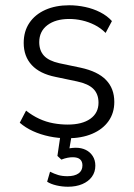

<svg xmlns="http://www.w3.org/2000/svg" viewBox="-20 -517 508 729"><path d="M236 8Q201 8 167.5 1Q134 -6 105.5 -19Q77 -32 55 -51L79 -97Q103 -78 129 -66Q155 -54 182.5 -49Q210 -44 237 -44Q292 -44 323 -66Q354 -88 354 -127Q354 -160 334.5 -179.5Q315 -199 272 -208L191 -225Q131 -237 100.5 -270Q70 -303 70 -354Q70 -398 91.5 -430Q113 -462 152 -479.5Q191 -497 243 -497Q273 -497 303.5 -490.5Q334 -484 360.5 -470.5Q387 -457 405 -437L381 -392Q362 -411 339 -422.5Q316 -434 291.5 -439.5Q267 -445 243 -445Q191 -445 160 -421.5Q129 -398 129 -357Q129 -325 147 -305.5Q165 -286 205 -277L286 -260Q351 -246 382.5 -213.5Q414 -181 414 -130Q414 -88 392 -57Q370 -26 330 -9Q290 8 236 8ZM238 192Q216 192 194.5 187Q173 182 159 173L170 135Q186 143 201 147.5Q216 152 236 152Q263 152 278 141.5Q293 131 293 111Q293 96 284 88Q275 80 256 80Q247 80 236.5 82Q226 84 213 89L198 75L212 -20H255L242 56L222 52Q232 48 244.5 46Q257 44 268 44Q289 44 305.5 52Q322 60 332 75.5Q342 91 342 112Q342 136 329 154Q316 172 292.5 182Q269 192 238 192Z"/></svg>

Font: Nunito Sans 10pt SemiCondensed Light
Style: Regular
Weight: 300
Width: 4
Designer: Vernon Adams
Foundry: Vernon Adams
Version: Version 3.101;gftools[0.9.27]